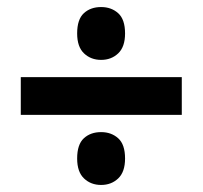

<svg xmlns="http://www.w3.org/2000/svg" viewBox="-20 -625 576 545"><path d="M267 -455Q238 -455 218.5 -473.5Q199 -492 199 -530Q199 -570 218 -587.5Q237 -605 267 -605Q296 -605 315.5 -587.5Q335 -570 335 -530Q335 -492 315.5 -473.5Q296 -455 267 -455ZM39 -299V-406H496V-299ZM267 -100Q238 -100 218.5 -118.5Q199 -137 199 -175Q199 -215 218 -232.5Q237 -250 267 -250Q296 -250 315.5 -232.5Q335 -215 335 -175Q335 -137 315.5 -118.5Q296 -100 267 -100Z"/></svg>

Font: Noto Sans Armenian SemiCondensed
Style: Bold
Weight: 700
Width: 4
Designer: Monotype Design Team
Foundry: Monotype Imaging Inc.
Version: Version 2.008; ttfautohint (v1.8.4.7-5d5b)